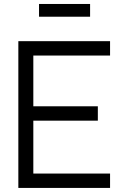

<svg xmlns="http://www.w3.org/2000/svg" viewBox="-20 -922 610 942"><path d="M422 -840H171.5V-902.5H422ZM143.5 -70.5H520V0H70V-720H520V-649.5H143.5V-400.5H460V-330H143.5Z"/></svg>

Font: CCSD_manrope
Style: Regular
Weight: 400
Designer: Mikhail Sharanda
Foundry: Mikhail Sharanda
Version: Version 4.503